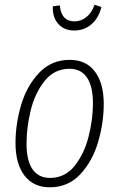

<svg xmlns="http://www.w3.org/2000/svg" viewBox="-20 -787 508 818"><path d="M46 -178Q46 -258 70 -339.5Q94 -421 146.5 -476.5Q199 -532 277 -532Q347 -532 384.5 -482Q422 -432 422 -344Q422 -264 398 -182Q374 -100 322 -44.5Q270 11 192 11Q122 11 84 -39.5Q46 -90 46 -178ZM376 -347Q376 -419 350.5 -456.5Q325 -494 276 -494Q212 -494 170.5 -442.5Q129 -391 111 -317.5Q93 -244 93 -175Q93 -103 118.5 -66Q144 -29 193 -29Q257 -29 298 -80.5Q339 -132 357.5 -205.5Q376 -279 376 -347ZM205 -760 235 -764Q241 -696 297 -696Q326 -696 348.5 -714.5Q371 -733 383 -767L412 -757Q401 -711 370 -684Q339 -657 296 -657Q253 -657 228 -685.5Q203 -714 205 -760Z"/></svg>

Font: Fira Sans Extra Condensed ExtraLight
Style: Italic
Weight: 275
Width: 3
Italic angle: -8°
Designer: Carrois Corporate & Edenspiekermann AG
Foundry: Carrois Corporate GbR & Edenspiekermann AG
Version: Version 4.203